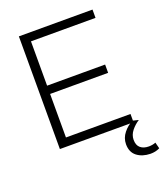

<svg xmlns="http://www.w3.org/2000/svg" viewBox="-163 -815 969 1132"><g transform="rotate(-20 321.5 -249.0)"><path d="M91 0V-707H553V-655H148V-377H512V-325H148V-52H553V0ZM584 209Q533 208 500 182.5Q467 157 467 107Q467 68 492.5 36.5Q518 5 551 -11L587 -2Q560 15 539 41Q518 67 518 98Q518 132 537.5 148.5Q557 165 590 165Q600 165 612 163Q624 161 633 157L643 196Q629 203 614.5 206Q600 209 584 209Z"/></g></svg>

Font: Onest ExtraLight
Style: Regular
Weight: 250
Designer: Dmitri Voloshin, Andrey Kudryavtsev
Foundry: Dmitri Voloshin, Andrey Kudryavtsev
Version: Version 1.000;gftools[0.9.33]